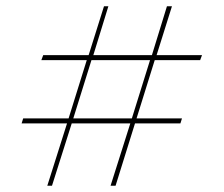

<svg xmlns="http://www.w3.org/2000/svg" viewBox="-20 -593 714 613"><path d="M131 0 194 -199H49L54 -215H199L257 -401H112L118 -417H263L312 -573H326L278 -417H465L513 -573H529L480 -417H625L619 -401H474L416 -215H561L556 -199H411L349 0H333L396 -199H209L146 0ZM214 -215H401L459 -401H272Z"/></svg>

Font: Alumni Sans Thin
Style: Italic
Weight: 100
Italic angle: -8°
Designer: Robert E. Leuschke
Foundry: Robert E. Leuschke
Version: Version 1.016